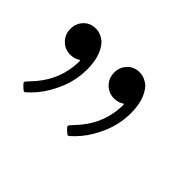

<svg xmlns="http://www.w3.org/2000/svg" viewBox="-66 -853 633 633"><g transform="rotate(45 250.0 -536.5)"><path d="M34 -634Q34 -659 50.5 -676.5Q67 -694 93 -694Q117 -694 138 -675Q168 -641 168 -579Q168 -518 140 -464Q120 -423 91 -394Q76 -379 73 -379Q70 -379 60 -388.5Q50 -398 50 -401Q50 -405 62 -417Q127 -483 131 -572Q131 -584 130 -584Q127 -582 123 -580Q110 -573 94 -573Q69 -573 51.5 -590.5Q34 -608 34 -634ZM238 -634Q238 -659 254.5 -676.5Q271 -694 297 -694Q321 -694 342 -675Q372 -641 372 -579Q372 -518 344 -464Q324 -423 295 -394Q280 -379 277 -379Q274 -379 264 -388.5Q254 -398 254 -401Q254 -405 266 -417Q331 -483 335 -572Q335 -584 334 -584Q331 -582 327 -580Q314 -573 298 -573Q273 -573 255.5 -590.5Q238 -608 238 -634Z"/></g></svg>

Font: KaTeX_Main
Style: Regular
Weight: 400
Version: Version 1.1; ttfautohint (v1.3)